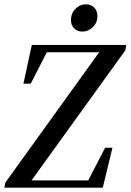

<svg xmlns="http://www.w3.org/2000/svg" viewBox="-27 -873 607 893"><path d="M-7 0 -2 -24 448 -649 436 -619 437 -630H302H160L200 -648L116 -484H82L121 -664H560L556 -639L106 -15L117 -45L116 -34H271H414L374 -16L462 -186H496L451 0ZM356 -726Q333 -726 318 -741Q303 -756 303 -780Q303 -811 324 -832Q345 -853 372 -853Q396 -853 411 -838Q426 -823 426 -798Q426 -767 404.5 -746.5Q383 -726 356 -726Z"/></svg>

Font: Source Serif 4 48pt SemiBold
Style: Italic
Weight: 600
Italic angle: -12°
Designer: Frank Grießhammer
Foundry: Adobe Systems Incorporated
Version: Version 4.004;hotconv 1.0.116;makeotfexe 2.5.65601